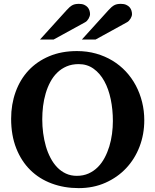

<svg xmlns="http://www.w3.org/2000/svg" viewBox="-20 -949 796 985"><path d="M559.1 -328.1Q559.1 -386.7 548.1 -439.7Q537.1 -492.7 515.1 -532.7Q493.2 -572.8 460.2 -596.4Q427.2 -620.1 383.8 -620.1Q349.1 -620.1 321.8 -608.4Q294.4 -596.7 273.7 -576.4Q252.9 -556.2 238.3 -528.8Q223.6 -501.5 214.4 -470Q205.1 -438.5 200.9 -404.5Q196.8 -370.6 196.8 -336.9Q196.8 -301.3 201.4 -266.1Q206.1 -231 215.3 -198.7Q224.6 -166.5 239.3 -138.7Q253.9 -110.8 273.4 -90.6Q293 -70.3 318.1 -58.6Q343.3 -46.9 374 -46.9Q407.2 -46.9 434.1 -58.8Q460.9 -70.8 481.4 -91.3Q502 -111.8 516.6 -139.2Q531.2 -166.5 540.8 -197.8Q550.3 -229 554.7 -262.5Q559.1 -295.9 559.1 -328.1ZM720.2 -332Q720.2 -260.3 696 -197Q671.9 -133.8 627.4 -86.4Q583 -39.1 521 -11.5Q459 16.1 383.8 16.1Q309.1 16.1 245.4 -7.6Q181.6 -31.2 135.5 -76.7Q89.4 -122.1 63.2 -188.5Q37.1 -254.9 37.1 -339.8Q37.1 -413.6 60.1 -477.3Q83 -541 126.2 -587.4Q169.4 -633.8 232.2 -660.4Q294.9 -687 375 -687Q426.8 -687 472.7 -674.1Q518.6 -661.1 556.9 -637.9Q595.2 -614.7 625.5 -582.3Q655.8 -549.8 676.8 -510.3Q697.8 -470.7 709 -425.5Q720.2 -380.4 720.2 -332ZM441.9 -876.5Q441.9 -871.6 439.9 -865.5Q438 -859.4 434.6 -853.5Q431.2 -847.7 426.5 -842.5Q421.9 -837.4 416 -834.5L254.9 -746.1H185.1L322.3 -897.5Q330.6 -906.7 337.6 -912.8Q344.7 -918.9 351.8 -922.6Q358.9 -926.3 366.9 -927.7Q375 -929.2 385.3 -929.2Q401.4 -929.2 412.1 -924.3Q422.9 -919.4 429.4 -911.9Q436 -904.3 439 -894.8Q441.9 -885.3 441.9 -876.5ZM657.2 -876.5Q657.2 -871.6 655.3 -865.5Q653.3 -859.4 649.7 -853.5Q646 -847.7 641.4 -842.5Q636.7 -837.4 630.9 -834.5L470.2 -746.1H399.9L537.1 -897.5Q545.4 -906.7 552.5 -912.8Q559.6 -918.9 566.9 -922.6Q574.2 -926.3 582 -927.7Q589.8 -929.2 600.1 -929.2Q616.2 -929.2 627.2 -924.3Q638.2 -919.4 644.8 -911.9Q651.4 -904.3 654.3 -894.8Q657.2 -885.3 657.2 -876.5Z"/></svg>

Font: Charis SIL Phon
Style: Bold
Weight: 700
Foundry: SIL International
Version: Version 5.000